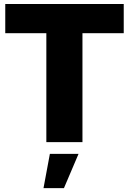

<svg xmlns="http://www.w3.org/2000/svg" viewBox="-20 -721 654 974"><path d="M6.7 -700.6H607.7V-552.7H398.3V0H215.1V-552.7H6.7ZM233 59.7H378.4L304.4 233.3H200.7Z"/></svg>

Font: Alexandria
Style: Regular
Weight: 400
Designer: Mohamed Gaber
Foundry: Kief Type Foundry
Version: Version 5.100